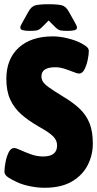

<svg xmlns="http://www.w3.org/2000/svg" viewBox="-20 -880 460 908"><path d="M191 8Q158 8 123 1Q88 -6 62 -18Q37 -29 19 -41Q1 -53 1 -68Q1 -86 6 -112.5Q11 -139 21 -159.5Q31 -180 47 -180Q56 -180 77.5 -170Q99 -160 127 -150Q155 -140 184 -140Q250 -140 250 -192Q250 -216 232 -234.5Q214 -253 164 -281Q115 -309 81 -339Q47 -369 28.5 -409Q10 -449 10 -507Q10 -601 68.5 -654.5Q127 -708 230 -708Q262 -708 299 -699Q336 -690 361 -677Q373 -671 386.5 -661.5Q400 -652 400 -639Q400 -621 394.5 -595.5Q389 -570 379 -551Q369 -532 354 -532Q346 -532 327.5 -539.5Q309 -547 286 -554.5Q263 -562 241 -562Q176 -562 176 -519Q176 -506 182.5 -494.5Q189 -483 211 -467Q233 -451 279 -423Q326 -395 357 -365.5Q388 -336 403.5 -297Q419 -258 419 -201Q419 -147 395 -99.5Q371 -52 320.5 -22Q270 8 191 8ZM121 -734Q101 -734 88.5 -737Q76 -740 76 -750Q76 -754 78.5 -759.5Q81 -765 85 -772L114 -824Q128 -850 148 -855Q168 -860 210 -860Q252 -860 272 -855Q292 -850 306 -824L335 -772Q339 -765 341.5 -759.5Q344 -754 344 -750Q344 -740 332 -737Q320 -734 299 -734Q279 -734 267 -736Q255 -738 242 -751L210 -783L178 -751Q165 -738 153 -736Q141 -734 121 -734Z"/></svg>

Font: Asap Condensed Black
Style: Regular
Weight: 900
Width: 3
Designer: Pablo Cosgaya
Foundry: Omnibus-Type
Version: Version 3.001; ttfautohint (v1.8.4.7-5d5b)